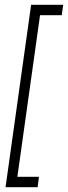

<svg xmlns="http://www.w3.org/2000/svg" viewBox="-20 -720 283 796"><path d="M141.5 13 136 56H3L109 -700H242L236 -657H146L52 13Z"/></svg>

Font: Urbanist ExtraLight
Style: Italic
Weight: 250
Version: Version 1.303